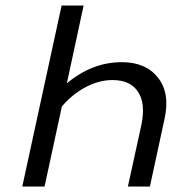

<svg xmlns="http://www.w3.org/2000/svg" viewBox="-20 -678 693 698"><path d="M423 -452Q510 -452 554.5 -395.5Q599 -339 578 -245L525 0H445L494 -224Q510 -301 482 -344Q454 -387 389 -387Q340 -387 291 -361Q242 -335 205 -291L142 0H61L204 -658H284L223 -375Q315 -452 423 -452Z"/></svg>

Font: EauTestInfant Medium
Style: Italic
Weight: 500
Italic angle: -12°
Designer: Christian Thalmann (Catharsis Fonts)
Version: Version 0.001;PS 000.001;hotconv 1.0.88;makeotf.lib2.5.64775